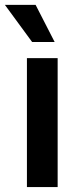

<svg xmlns="http://www.w3.org/2000/svg" viewBox="-52 -758 311 778"><path d="M57.1 0V-522.5H181.6V0ZM78.1 -587.9 -32.2 -738.3H92.3L169.4 -587.9Z"/></svg>

Font: Inter 28pt SemiBold
Style: Regular
Weight: 600
Designer: Rasmus Andersson
Foundry: rsms
Version: Version 4.001;git-66647c0bb